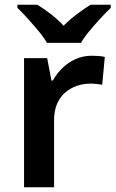

<svg xmlns="http://www.w3.org/2000/svg" viewBox="-20 -786 485 806"><path d="M365 -552Q377 -552 393 -551Q409 -550 420 -547L409 -430Q400 -432 385.5 -433.5Q371 -435 360 -435Q330 -435 302.5 -425.5Q275 -416 253.5 -397.5Q232 -379 219.5 -350Q207 -321 207 -281V0H81V-542H178L196 -448H202Q218 -477 242 -500.5Q266 -524 297.5 -538Q329 -552 365 -552ZM177 -606Q164 -629 141.5 -656Q119 -683 95.5 -709Q72 -735 53 -753V-766H137Q163 -750 192.5 -727.5Q222 -705 247 -678Q274 -705 304 -727.5Q334 -750 360 -766H445V-753Q426 -735 402 -709Q378 -683 355.5 -656Q333 -629 320 -606Z"/></svg>

Font: Noto Sans Devanagari SemiBold
Style: Regular
Weight: 600
Version: Version 2.003